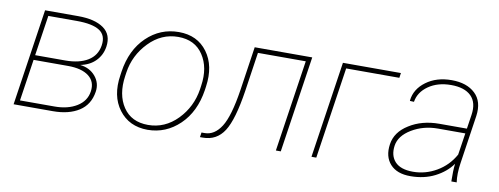

<svg xmlns="http://www.w3.org/2000/svg" viewBox="-51 -782 2688 1035"><g transform="rotate(10 1293.0 -264.0)"><path d="M282.7 -280.8Q358.9 -280.8 406 -309.6Q453.1 -338.4 461.9 -394.5Q470.7 -450.7 431.9 -476.1Q393.1 -501.5 306.2 -501.5H150.9L117.7 -280.8ZM268.6 -26.4Q341.3 -26.4 390.4 -56.6Q439.5 -86.9 447.3 -140.6Q455.1 -194.3 416.3 -224.4Q377.4 -254.4 302.7 -254.4H113.8L79.6 -26.4ZM310.1 -528.3Q400.9 -528.3 449.5 -493.9Q498 -459.5 487.8 -391.6Q480.5 -345.2 448.7 -313Q417 -280.8 365.7 -271Q418.9 -265.1 450 -228.3Q481 -191.4 473.6 -143.1Q462.4 -70.8 406.7 -35.4Q351.1 0 264.6 0H49.3L128.4 -528.3Z M941.9 -85.9Q1009.8 -155.8 1024.9 -253.9L1027.8 -274.4Q1043 -375 997.6 -443.4Q952.6 -511.7 860.8 -511.7Q769 -511.7 700.7 -440.9Q632.3 -370.1 618.2 -274.4L615.2 -253.9Q600.1 -150.9 645 -83.5Q689.9 -16.1 781.7 -16.1Q873.5 -16.1 941.9 -85.9ZM1054.2 -274.4 1051.3 -253.9Q1032.7 -132.8 958.5 -61.5Q884.3 9.8 783.7 10.3Q682.1 9.8 626.5 -64.5Q570.8 -138.7 588.9 -253.9L591.8 -274.4Q609.9 -395.5 684.1 -466.8Q758.3 -538.1 859.9 -538.1Q961.4 -538.1 1016.1 -463.9Q1070.8 -389.6 1054.2 -274.4Z M1085 0H1069.3L1073.2 -25.9H1090.3Q1144 -25.9 1180.9 -83.7Q1217.8 -141.6 1240.2 -288.1L1275.9 -528.3H1590.8L1511.7 0H1484.9L1560.1 -501.5H1298.3L1266.6 -288.1Q1242.2 -127.4 1201.4 -63.7Q1160.6 0 1085 0Z M2072.3 -501.5H1781.2L1706.1 0H1679.7L1758.8 -528.3H2076.2Z M2231.9 -15.6Q2300.3 -15.6 2360.8 -50.8Q2421.4 -85.9 2456.5 -148.9L2474.6 -268.1H2325.2Q2245.6 -268.1 2182.1 -230Q2118.7 -191.9 2110.8 -136.7Q2103 -82 2133.3 -48.8Q2164.1 -15.6 2231.9 -15.6ZM2223.1 10.3Q2148.9 10.7 2111.8 -30.3Q2074.7 -71.3 2084.5 -139.6Q2094.2 -208 2163.6 -251Q2232.9 -294.9 2328.1 -294.9H2478.5L2490.2 -372.1Q2500.5 -440.4 2464.4 -476.1Q2428.2 -511.7 2354.5 -511.7Q2281.2 -511.7 2231 -476.6Q2180.7 -441.4 2172.4 -387.7L2150.4 -388.7L2149.9 -391.1Q2156.7 -454.1 2213.4 -496.1Q2270 -538.1 2353 -538.1Q2436 -538.1 2481.9 -494.6Q2527.8 -451.2 2516.6 -371.1L2477.1 -106.4Q2467.8 -45.4 2474.6 0H2445.3Q2443.8 -58.6 2448.7 -97.2Q2414.6 -49.3 2356 -19.5Q2297.4 10.3 2223.1 10.3Z"/></g></svg>

Font: Roboto-ThinItalic
Style: Italic
Weight: 250
Italic angle: -12°
Designer: Google
Version: Version 1.100141; 2013; ttfautohint (v0.94.14-c901) -l 8 -r 